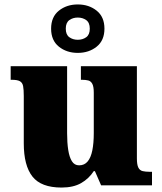

<svg xmlns="http://www.w3.org/2000/svg" viewBox="-20 -834 731 864"><path d="M257 10Q165 10 126 -39.5Q87 -89 87 -189V-402Q87 -431 84 -446.5Q81 -462 69.5 -468.5Q58 -475 32 -475H28V-536H282V-234Q282 -192 287 -159.5Q292 -127 303.5 -108.5Q315 -90 336 -90Q360 -90 374.5 -107.5Q389 -125 395.5 -157.5Q402 -190 402 -235V-417Q402 -444 395.5 -456.5Q389 -469 377 -472Q365 -475 348 -475H344V-536H596V-121Q596 -93 602.5 -80Q609 -67 622 -64Q635 -61 652 -61H664V0H435L407 -64H402Q380 -30 345 -10Q310 10 257 10ZM330 -596Q280 -596 245 -624Q210 -652 210 -705Q210 -758 245 -786Q280 -814 330 -814Q380 -814 415 -786Q450 -758 450 -705Q450 -652 415 -624Q380 -596 330 -596ZM330 -655Q352 -655 368 -666.5Q384 -678 384 -705Q384 -732 368 -743.5Q352 -755 330 -755Q308 -755 292 -743.5Q276 -732 276 -705Q276 -678 292 -666.5Q308 -655 330 -655Z"/></svg>

Font: Noto Serif Bengali Black
Style: Regular
Weight: 900
Version: Version 2.003